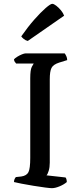

<svg xmlns="http://www.w3.org/2000/svg" viewBox="-20 -983 423 1003"><path d="M251 0Q242 0 215 -3.5Q188 -7 154.5 -12.5Q121 -18 92.5 -23.5Q64 -29 53 -32Q53 -40 56 -47Q59 -54 63 -58L91 -61Q119 -65 128.5 -83.5Q138 -102 138 -158V-574Q138 -618 146 -633.5Q154 -649 156 -651H64Q62 -655 58 -659Q54 -663 53 -673Q58 -679 70 -686.5Q82 -694 94.5 -699Q107 -704 113 -704H318Q322 -699 326.5 -689.5Q331 -680 331 -669L289 -656Q258 -646 249 -628Q240 -610 240 -569V-133Q240 -109 234.5 -91Q229 -73 223 -67L322 -56Q325 -54 327 -46.5Q329 -39 329 -32Q314 -19 291 -9.5Q268 0 251 0ZM125 -769Q113 -772 104 -779.5Q95 -787 91 -793Q126 -843 159.5 -881Q193 -919 218.5 -941Q244 -963 253 -963Q261 -963 274 -953Q287 -943 298.5 -929Q310 -915 315 -901Z"/></svg>

Font: Texturina
Style: Regular
Weight: 400
Designer: Guillermo Torres Carreño
Foundry: Omnibus-Type
Version: Version 1.002; ttfautohint (v1.8.3)